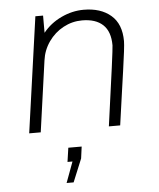

<svg xmlns="http://www.w3.org/2000/svg" viewBox="-53 -567 700 845"><g transform="rotate(-5 296.5 -144.5)"><path d="M513 -368Q513 -355 509 -322Q505 -289 497.5 -236.5Q490 -184 486 -156L464 0H414Q461 -335 461 -354Q461 -415 429 -445Q397 -475 337 -475Q293 -475 254 -454Q215 -433 189 -396Q163 -359 157 -314L113 0H62L134 -511H168V-435Q200 -475 248.5 -498Q297 -521 348 -521Q423 -521 468 -482.5Q513 -444 513 -368ZM241 140H219L228 78H287L280 130L238 232H207Z"/></g></svg>

Font: Chivo Thin Italic
Style: Regular
Weight: 100
Italic angle: -8.05°
Designer: Hector Gatti
Foundry: Omnibus-Type
Version: Version 1.007